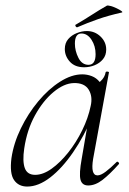

<svg xmlns="http://www.w3.org/2000/svg" viewBox="-20 -672 472 705"><path d="M80 13Q48 13 31.5 -11Q15 -35 22 -91Q30 -146 56.5 -200.5Q83 -255 120.5 -300Q158 -345 200.5 -372Q243 -399 282 -399Q300 -399 317 -392.5Q334 -386 346 -371Q358 -356 360 -332L322 -357Q333 -359 349 -373.5Q365 -388 368 -407Q370 -410 375.5 -409Q381 -408 380 -406L322 -89Q312 -28 338 -28Q350 -28 368 -41.5Q386 -55 408 -77Q411 -80 415 -76Q419 -72 416 -69Q383 -32 356.5 -11.5Q330 9 304 9Q281 9 275.5 -12.5Q270 -34 280 -89L304 -229L320 -246Q289 -172 248.5 -113Q208 -54 164.5 -20.5Q121 13 80 13ZM109 -30Q138 -30 169.5 -52.5Q201 -75 230.5 -112Q260 -149 282 -194Q304 -239 313 -283Q321 -318 305.5 -343Q290 -368 251 -367Q215 -366 176.5 -334Q138 -302 108.5 -248.5Q79 -195 69 -127Q62 -80 71 -55Q80 -30 109 -30ZM289 -425Q255 -425 236.5 -445.5Q218 -466 218 -492Q218 -514 230.5 -528.5Q243 -543 262 -550.5Q281 -558 299 -558Q328 -558 349 -538Q370 -518 370 -490Q370 -469 358 -454.5Q346 -440 327.5 -432.5Q309 -425 289 -425ZM305 -434Q331 -434 331 -473Q331 -503 316 -526Q301 -549 279 -549Q255 -549 255 -512Q255 -485 268 -459.5Q281 -434 305 -434ZM264 -572Q260 -571 257.5 -576Q255 -581 259 -582Q290 -600 317 -617.5Q344 -635 372 -651Q375 -653 386 -650Q397 -647 408.5 -641.5Q420 -636 426 -631.5Q432 -627 427 -626Q378 -615 339.5 -601.5Q301 -588 264 -572Z"/></svg>

Font: Cormorant Light
Style: Italic
Weight: 300
Italic angle: -10°
Designer: Christian Thalmann (Catharsis Fonts)
Foundry: Catharsis Fonts
Version: Version 4.000